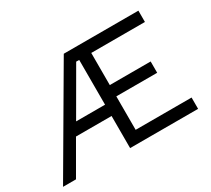

<svg xmlns="http://www.w3.org/2000/svg" viewBox="-128 -882 1211 1103"><g transform="rotate(-30 477.0 -330.0)"><path d="M531 -75H902V0H451V-213H215L92 0H6L392 -660H887V-585H531V-372H802V-297H531ZM259 -288H451V-585H431Z"/></g></svg>

Font: Elaine Sans
Style: Regular
Weight: 400
Designer: Wei Huang
Foundry: Wei Huang
Version: Version 2.001;December 24, 2019;FontCreator 12.0.0.2547 64-b